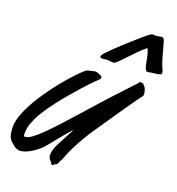

<svg xmlns="http://www.w3.org/2000/svg" viewBox="-163 -710 763 828"><g transform="rotate(15 218.5 -296.0)"><path d="M228 -362.8Q225.6 -360.8 212.2 -349.1Q198.7 -337.4 179.4 -319.3Q160.2 -301.3 137 -278.6Q113.8 -255.9 91.3 -231.4Q68.8 -207 49.6 -183.1Q30.3 -159.2 19 -139.2Q5.4 -115.7 -0.2 -97.9Q-5.9 -80.1 -5.9 -65.9Q-5.9 -63 -5.9 -60.8Q-5.9 -58.6 -4.9 -56.2Q-2.9 -55.2 1 -55.2Q12.2 -55.2 29.5 -64.9Q46.9 -74.7 72.8 -95.7Q98.6 -116.7 134.3 -149.2Q169.9 -181.6 217.8 -227.1Q277.3 -283.7 314.9 -317.9Q352.5 -352.1 373.8 -371.1Q395 -390.1 403.6 -397.7Q412.1 -405.3 414.1 -408.2Q416.5 -412.1 418.9 -412.1Q420.4 -412.1 422.6 -411.1Q424.8 -410.2 428.2 -410.2Q431.2 -410.2 432.4 -409.2Q433.6 -408.2 434.3 -406.5Q435.1 -404.8 436.3 -402.8Q437.5 -400.9 439.9 -398.9Q442.9 -396 445.6 -386.5Q448.2 -377 448.2 -368.2Q448.2 -358.4 444.8 -355Q441.4 -352.5 426.3 -335Q411.1 -317.4 388.9 -290.8Q366.7 -264.2 340.3 -231.7Q314 -199.2 288.1 -168Q259.3 -133.3 240 -105.2Q220.7 -77.1 208.5 -56.6Q196.3 -36.1 190.2 -23.7Q184.1 -11.2 182.1 -6.8Q180.2 -2.9 179.2 -1.7Q178.2 -0.5 177.2 0.7Q176.3 2 174.6 4.4Q172.9 6.8 169.9 13.2Q167 19 164.6 21.5Q162.1 23.9 159.9 24.7Q157.7 25.4 155.8 25.6Q153.8 25.9 151.9 27.8Q150.4 29.3 148.4 30.8Q146.5 32.2 145 32.2Q140.1 32.2 137.2 23.9Q135.7 20.5 133.5 17.6Q131.3 14.6 129.2 11.7Q127 8.8 125.5 4.6Q124 0.5 124 -5.9Q124 -7.3 124.5 -9Q125 -10.7 125 -13.2Q125.5 -22 129.9 -32.5Q134.3 -43 140.4 -53.5Q146.5 -64 153.1 -74Q159.7 -84 165 -91.8L194.8 -138.2Q181.6 -127 167.7 -113.3Q153.8 -99.6 140.6 -85.9Q127.4 -72.3 115.7 -60.1Q104 -47.9 95.2 -39.1Q84.5 -28.8 71.5 -20.3Q58.6 -11.7 45.4 -5.1Q32.2 1.5 19.3 5.1Q6.3 8.8 -3.9 8.8Q-6.3 8.8 -8.3 8.8Q-10.3 8.8 -12.2 7.8Q-19 6.3 -25.9 2Q-32.7 -2.4 -39.1 -9.8Q-48.8 -17.6 -55.9 -29.5Q-63 -41.5 -63 -65.9Q-63 -70.3 -63 -75.7Q-63 -81.1 -62 -86.9Q-58.6 -115.2 -41.3 -148.7Q-23.9 -182.1 1 -216.1Q25.9 -250 54.7 -282Q83.5 -314 109.6 -339.1Q135.7 -364.3 155.5 -380.6Q175.3 -397 182.1 -399.9Q187 -401.9 190.4 -402.3Q193.8 -402.8 196.8 -403.1Q199.7 -403.3 202.9 -403.6Q206.1 -403.8 210 -404.8Q212.4 -405.8 214.6 -405.8Q216.8 -405.8 219.2 -405.8Q226.1 -405.8 231.2 -403.1Q236.3 -400.4 241.2 -397.9Q252 -391.6 252 -386.2Q252 -381.3 248 -378.9ZM394 -612.8Q399.4 -615.7 406 -619.9Q412.6 -624 417 -624Q419.4 -624 427 -623Q434.6 -622.1 437 -622.1Q438.5 -622.1 445.1 -623Q451.7 -624 453.1 -624Q454.1 -624 459 -623.8Q463.9 -623.5 464.8 -622.1Q467.8 -617.7 469 -615.2Q470.2 -612.8 471.7 -605Q473.1 -597.2 476.1 -581.3Q479 -565.4 484.9 -534.7Q489.3 -510.3 494.6 -497.1Q500 -483.9 500 -476.1Q500 -471.7 499 -469.7Q498.5 -468.3 495.1 -467Q491.7 -465.8 486.8 -465.1Q481.9 -464.4 477.3 -464.1Q472.7 -463.9 469.7 -463.9Q461.4 -463.9 454.1 -463.4Q446.8 -462.9 439.9 -461.9Q431.2 -461.9 427.7 -470.9Q424.3 -480 422.9 -494.4Q421.4 -508.8 419.4 -526.6Q417.5 -544.4 411.1 -562Q392.1 -549.3 372.3 -532.5Q352.5 -515.6 335.2 -500Q317.9 -484.4 304.7 -473.6Q291.5 -462.9 285.2 -462.9Q283.2 -462.9 279.8 -463.4Q276.4 -463.9 272.9 -464.6Q269.5 -465.3 266.4 -465.8Q263.2 -466.3 261.7 -466.8Q260.3 -466.8 257.8 -467.3Q255.4 -467.8 253.9 -467.8Q251 -467.8 247.6 -467.3Q244.1 -466.8 240.7 -466.8Q234.9 -466.8 229.5 -468Q224.1 -469.2 224.1 -473.6Q224.1 -474.6 224.1 -475.8Q224.1 -477.1 225.1 -478Q226.6 -481.9 236.8 -491.5Q247.1 -501 262.7 -513.9Q278.3 -526.9 297.1 -541.3Q315.9 -555.7 334.2 -569.3Q352.5 -583 368.4 -594.5Q384.3 -606 394 -612.8Z"/></g></svg>

Font: Oregano
Style: Italic
Weight: 400
Italic angle: -12°
Designer: Astigmatic (AOETI)
Foundry: Astigmatic (AOETI)
Version: Version 1.000